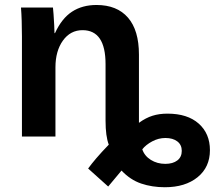

<svg xmlns="http://www.w3.org/2000/svg" viewBox="-20 -559 879 786"><path d="M412.1 -296.4Q412.1 -435.5 317.9 -435.5Q268.1 -435.5 237.5 -392.8Q207 -350.1 207 -283.2V0H69.8V-410.2Q69.8 -443.8 68.8 -473.4Q67.9 -502.9 65.9 -528.3H196.8Q197.8 -522.5 199.2 -500.7Q200.7 -479 201.9 -456.3Q203.1 -433.6 203.1 -423.3H205.1Q232.9 -483.9 274.9 -511.2Q316.9 -538.6 375 -538.6Q459 -538.6 503.9 -486.8Q548.8 -435.1 548.8 -335.4V-56.2Q577.1 -76.7 604.5 -85.2Q631.8 -93.8 665.5 -93.8Q747.6 -93.8 793.5 -53Q839.4 -12.2 839.4 55.7Q839.4 125.5 788.8 166.5Q738.3 207.5 654.8 207.5Q602.5 207.5 557.9 192.4Q513.2 177.2 477.5 139.2L422.9 204.6L340.8 130.9Q353 113.8 374 89.1Q395 64.5 425.3 33.2Q412.1 -1.5 412.1 -64.9ZM724.1 58.6Q724.1 33.7 705.8 19.8Q687.5 5.9 657.2 5.9Q628.9 5.9 603 19.8Q577.1 33.7 562.5 52.2Q571.3 79.1 597.4 95.5Q623.5 111.8 656.7 111.8Q687.5 111.8 705.8 97.9Q724.1 84 724.1 58.6Z"/></svg>

Font: Arimo
Style: Bold
Weight: 700
Designer: Steve Matteson
Foundry: Monotype Imaging Inc.
Version: Version 1.33